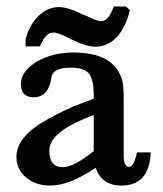

<svg xmlns="http://www.w3.org/2000/svg" viewBox="-20 -576 507 596"><path d="M383 -544Q373 -500 348 -467Q318 -431 275 -431Q247 -431 199 -455Q162 -475 145 -475Q121 -475 104 -432H60L59 -451Q63 -471 72 -488.5Q81 -506 93 -520Q108 -536 125.5 -545Q143 -554 163 -554Q192 -554 239 -530L238 -531Q260 -521 273.5 -515.5Q287 -510 294 -510Q317 -510 333 -556H371ZM448 -103Q444 0 357 0Q296 0 277 -55Q233 -26 199 -13Q165 0 136 0Q91 0 61 -25Q31 -50 31 -89Q31 -143 100 -189Q147 -219 209 -246L271 -270V-280Q271 -329 256 -347.5Q241 -366 200 -366Q146 -366 140 -338Q140 -335 139 -331.5Q138 -328 138 -326Q127 -274 85 -274Q45 -274 45 -315Q45 -355 95 -385Q144 -413 207 -413Q330 -413 357 -334V-335Q364 -318 364 -270V-94Q364 -58 380 -58Q396 -58 405 -103ZM240 -207H241Q133 -162 133 -108Q133 -57 175 -57Q209 -57 271 -107V-219Z"/></svg>

Font: New Athena Unicode
Style: Bold
Weight: 700
Designer: J. Rusten 1997; rev. by R. Hancock 2001, 2002, rev. by D. Mastronarde 2002-2021
Foundry: Society for Classical Studies (formerly American Philological Association)
Version: Version 5.008